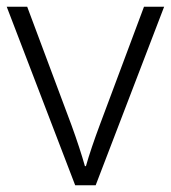

<svg xmlns="http://www.w3.org/2000/svg" viewBox="-20 -552 509 572"><path d="M204 0 0 -532H61L193 -179Q205 -146 215.5 -114Q226 -82 233 -57H236Q243 -82 254 -114.5Q265 -147 277 -179L409 -532H469L265 0Z"/></svg>

Font: Noto Sans Tamil Light
Style: Regular
Weight: 300
Designer: Jelle Bosma - Monotype Design Team
Foundry: Monotype Imaging Inc.
Version: Version 2.004; ttfautohint (v1.8.4.7-5d5b)